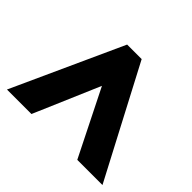

<svg xmlns="http://www.w3.org/2000/svg" viewBox="-123 -869 776 776"><g transform="rotate(45 265.0 -481.0)"><path d="M-8 -245 207 -717H290L538 -245H394L253 -527L132 -245Z"/></g></svg>

Font: Noto Sans Cham Black
Style: Regular
Weight: 900
Version: Version 2.002